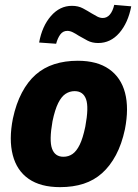

<svg xmlns="http://www.w3.org/2000/svg" viewBox="-20 -759 567 790"><path d="M227 11Q147 11 98 -23Q49 -57 32.5 -121Q16 -185 33 -271Q46 -332 70 -377.5Q94 -423 127 -452Q160 -481 203.5 -495Q247 -509 300 -509Q380 -509 429 -474.5Q478 -440 494.5 -377Q511 -314 494 -227Q481 -166 457 -121Q433 -76 400 -46.5Q367 -17 324 -3Q281 11 227 11ZM241 -114Q262 -114 278.5 -125.5Q295 -137 308 -163.5Q321 -190 331 -238Q346 -318 334 -351Q322 -384 287 -384Q267 -384 250 -373Q233 -362 219.5 -335Q206 -308 196 -260Q182 -181 194 -147.5Q206 -114 241 -114ZM211 -579 141 -584Q153 -651 189.5 -693Q226 -735 276 -735Q302 -735 321.5 -724.5Q341 -714 357 -704Q370 -696 381 -690.5Q392 -685 403 -685Q420 -685 432 -699Q444 -713 450 -739L520 -733Q507 -665 471 -623.5Q435 -582 384 -582Q359 -582 340 -592Q321 -602 304 -612Q292 -620 280 -626Q268 -632 257 -632Q239 -632 228 -617Q217 -602 211 -579Z"/></svg>

Font: Nunito Sans 10pt Condensed Black
Style: Italic
Weight: 900
Width: 3
Italic angle: -9°
Designer: Vernon Adams
Foundry: Vernon Adams
Version: Version 3.101;gftools[0.9.27]